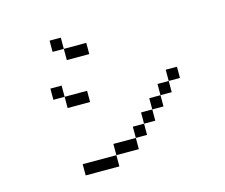

<svg xmlns="http://www.w3.org/2000/svg" viewBox="-105 -891 1209 1032"><g transform="rotate(-15 500.0 -375.0)"><path d="M375 -375V-437.5H250V-375ZM875 -375V-437.5H812.5V-375H750V-312.5H687.5V-250H625V-187.5H562.5V-125H437.5V-62.5H250V0H437.5V-62.5H562.5V-125H625V-187.5H687.5V-250H750V-312.5H812.5V-375ZM437.5 -625V-687.5H312.5V-625ZM250 -437.5V-500H187.5V-437.5ZM312.5 -687.5V-750H250V-687.5Z"/></g></svg>

Font: CalcUnifontExMono
Style: Regular
Weight: 500
Version: Version 15.0.06